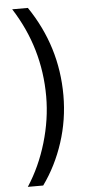

<svg xmlns="http://www.w3.org/2000/svg" viewBox="-58 -759 414 924"><g transform="rotate(-5 148.5 -297.0)"><path d="M247.1 -292Q247.1 -174.3 211.4 -64.9Q175.8 44.4 112.3 132.3H38.1Q97.7 41 130.9 -71.3Q164.1 -183.6 164.1 -293.9Q164.1 -528.3 37.6 -725.6H113.3Q247.1 -528.3 247.1 -292Z"/></g></svg>

Font: Oxygen-Regular
Style: Regular
Weight: 400
Designer: Vernon Adams
Foundry: Vernon Adams
Version: Version Release 0.2.3 webfont; ttfautohint (v0.93.3-1d66) -l